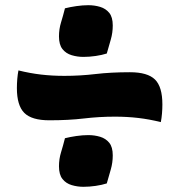

<svg xmlns="http://www.w3.org/2000/svg" viewBox="-20 -727 690 739"><path d="M480 -449Q548 -449 576.5 -421Q605 -393 605 -325Q605 -308 603.5 -290Q602 -272 599 -257Q555 -268 512 -273Q469 -278 422 -278Q362 -278 303 -271Q244 -264 170 -264Q102 -264 73.5 -292.5Q45 -321 45 -388Q45 -405 46.5 -423Q48 -441 51 -456Q95 -445 138 -440Q181 -435 228 -435Q288 -435 347.5 -442Q407 -449 480 -449ZM391 -21Q372 -15 348 -11.5Q324 -8 301 -8Q278 -8 256 -14.5Q234 -21 220.5 -38Q207 -55 207 -87Q207 -115 215 -141Q223 -167 230 -195Q250 -200 274 -203.5Q298 -207 320 -207Q344 -207 365.5 -200.5Q387 -194 400.5 -177.5Q414 -161 414 -129Q414 -101 406.5 -75Q399 -49 391 -21ZM391 -521Q372 -515 348 -511.5Q324 -508 301 -508Q278 -508 256 -514.5Q234 -521 220.5 -538Q207 -555 207 -587Q207 -615 215 -641Q223 -667 230 -695Q250 -700 274 -703.5Q298 -707 320 -707Q344 -707 365.5 -700.5Q387 -694 400.5 -677.5Q414 -661 414 -629Q414 -601 406.5 -575Q399 -549 391 -521Z"/></svg>

Font: Merienda Black
Style: Regular
Weight: 900
Designer: Eduardo Rodriguez Tunni
Foundry: Eduardo Rodriguez Tunni
Version: Version 2.001